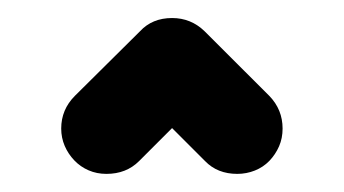

<svg xmlns="http://www.w3.org/2000/svg" viewBox="-20 -729 382 213"><path d="M134.3 -550.3Q120.1 -536.1 98.1 -536.1Q87.4 -536.1 78.4 -540Q69.3 -543.9 62.5 -551Q55.7 -558.1 51.8 -567.1Q47.9 -576.2 47.9 -586.4Q47.9 -607.4 63 -622.6L135.3 -694.3Q148.9 -709 170.9 -709Q191.9 -709 207 -694.3L278.8 -622.6Q293.5 -607.4 293.5 -586.4Q293.5 -575.7 289.6 -566.7Q285.6 -557.6 278.8 -550.5Q272 -543.5 262.7 -539.8Q253.4 -536.1 243.2 -536.1Q221.2 -536.1 207.5 -550.3L170.9 -586.9L152.8 -568.8Z"/></svg>

Font: TGL 0-17
Style: Regular
Weight: 400
Designer: Peter Wiegel
Foundry: Peter Wiegel
Version: Version 1.003 2010